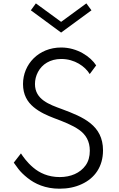

<svg xmlns="http://www.w3.org/2000/svg" viewBox="-20 -1128 724 1164"><path d="M534.5 -1065.5 503.5 -1107.5 350.5 -995.5 197.5 -1107.5 167 -1065.5 350.5 -930.5ZM340.5 16C390.5 16 435.5 7 475 -11.5C554.5 -47.5 604.5 -118 604.5 -216.5C604.5 -368.5 484.5 -418.5 355.5 -466.5C279 -494.5 192 -524.5 192 -618.5C192 -644 198 -668.5 210.5 -692C235 -738 283.5 -770.5 351.5 -770.5C433 -770.5 496 -725 524 -679L563 -731.5C529.5 -784 449 -840 351 -840C214 -840 119.5 -738.5 119.5 -618.5C119.5 -554.5 145.5 -510.5 183.5 -479C221.5 -447 267.5 -427.5 307.5 -412C365 -390.5 419 -369.5 459.5 -341C500 -312.5 524.5 -272.5 524.5 -214C524.5 -179 516 -149.5 499.5 -126C466 -78.5 408.5 -54.5 342 -54.5C272 -54.5 219 -80 181 -112.5C143 -144.5 119 -179.5 107 -198L63.5 -142C69 -133.5 78.5 -120.5 92 -103C105.5 -85.5 123.5 -68 146 -50C191 -13.5 255 16 340.5 16Z"/></svg>

Font: Spartan
Style: Regular
Weight: 400
Designer: Matt Bailey, Mirko Velimirovic
Foundry: Matt Bailey
Version: Version 1.003